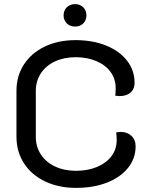

<svg xmlns="http://www.w3.org/2000/svg" viewBox="-20 -904 724 933"><path d="M60 -239V-463Q60 -535 96.5 -591Q133 -647 198 -678Q263 -709 347 -709Q431 -709 496 -682.5Q561 -656 597.5 -609Q634 -562 634 -501Q634 -471 614 -454Q594 -437 561 -437Q554 -437 540 -439Q542 -451 542 -477Q542 -520 517.5 -554Q493 -588 448.5 -607Q404 -626 347 -626Q291 -626 247 -605.5Q203 -585 178.5 -547.5Q154 -510 154 -463V-239Q154 -191 178.5 -153.5Q203 -116 247.5 -95Q292 -74 349 -74Q407 -74 452 -93Q497 -112 522 -145.5Q547 -179 547 -223Q547 -239 545 -261Q559 -263 565 -263Q598 -263 618.5 -244Q639 -225 639 -193Q639 -134 602 -88Q565 -42 499.5 -16.5Q434 9 349 9Q265 9 199 -22.5Q133 -54 96.5 -110.5Q60 -167 60 -239ZM289 -829Q289 -853 304.5 -868.5Q320 -884 345 -884Q369 -884 384.5 -868.5Q400 -853 400 -829Q400 -806 385 -790.5Q370 -775 345 -775Q320 -775 304.5 -790.5Q289 -806 289 -829Z"/></svg>

Font: K2D
Style: Regular
Weight: 400
Version: Version 1.000; ttfautohint (v1.6)